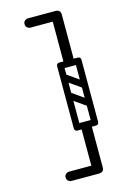

<svg xmlns="http://www.w3.org/2000/svg" viewBox="-131 -771 662 998"><g transform="rotate(-15 200.0 -272.5)"><path d="M295 140Q295 165 271 165H124Q116 165 108 158.5Q100 152 100 139Q100 128 108 121.5Q116 115 124 115H271Q295 115 295 140ZM295 -685Q295 -660 271 -660H124Q116 -660 108 -666.5Q100 -673 100 -686Q100 -697 108 -703.5Q116 -710 124 -710H271Q295 -710 295 -685ZM272 -414Q245 -414 245 -440V-684Q245 -710 272 -710Q300 -710 300 -684V-440Q300 -414 272 -414ZM207 -429Q207 -446 224 -446H321Q338 -446 338 -429Q338 -411 322 -411H224Q217 -411 212 -415.5Q207 -420 207 -429ZM207 -98Q207 -115 224 -115H321Q338 -115 338 -98Q338 -80 322 -80H224Q217 -80 212 -84.5Q207 -89 207 -98ZM272 165Q245 165 245 139V-86Q245 -112 272 -112Q300 -112 300 -86V139Q300 165 272 165ZM213 -278Q223 -291 236 -282L330 -216Q344 -207 333 -191Q323 -178 310 -187L216 -253Q211 -257 209.5 -264Q208 -271 213 -278ZM213 -376Q223 -389 236 -380L330 -314Q344 -305 333 -289Q323 -276 310 -285L216 -351Q211 -355 209.5 -362Q208 -369 213 -376ZM320 -80Q303 -80 303 -97V-429Q303 -446 320 -446Q338 -446 338 -430V-98Q338 -80 320 -80ZM224 -80Q207 -80 207 -97V-429Q207 -446 224 -446Q242 -446 242 -430V-98Q242 -80 224 -80Z"/></g></svg>

Font: Agu Display Uzo
Style: Regular
Weight: 400
Version: Version 1.103